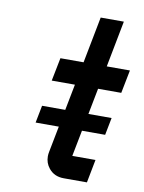

<svg xmlns="http://www.w3.org/2000/svg" viewBox="-77 -711 573 765"><g transform="rotate(10 209.5 -328.0)"><path d="M179.2 -199.2H85.4L99.1 -269.5H192.9L213.4 -375H119.6L138.2 -468.8H231.9L268.1 -656.2H361.8L325.7 -468.8H419.4L400.9 -375H307.1L286.6 -269.5H380.4L366.7 -199.2H272.9L252.4 -93.8H346.2L328.1 0H234.4Q195.3 0 173.3 -27.8Q156.7 -48.3 156.7 -75.2Q156.7 -84 158.7 -93.8Z"/></g></svg>

Font: Lambda
Style: Italic
Weight: 400
Italic angle: -11°
Designer: GGBotNet
Version: 0.22